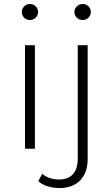

<svg xmlns="http://www.w3.org/2000/svg" viewBox="-20 -750 567 968"><path d="M131 -649C108 -649 90 -667 90 -689C90 -711 108 -730 131 -730C154 -730 172 -712 172 -690C172 -667 154 -649 131 -649ZM397 -649C374 -649 355 -667 355 -689C355 -711 374 -730 397 -730C420 -730 438 -712 438 -690C438 -667 420 -649 397 -649ZM156 0C156 0 106 0 106 0C106 0 106 -522 106 -522C106 -522 156 -522 156 -522C156 -522 156 0 156 0ZM281 198C239 198 198 187 173 163C173 163 193 126 193 126C214 145 244 155 278 155C339 155 372 118 372 50C372 50 372 -522 372 -522C372 -522 422 -522 422 -522C422 -522 422 52 422 52C422 140 372 198 281 198Z"/></svg>

Font: TamingNoise
Style: Regular
Weight: 500
Designer: Julieta Ulanovsky
Foundry: Julieta Ulanovsky
Version: ""